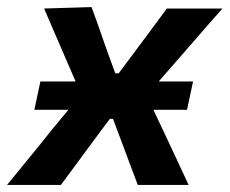

<svg xmlns="http://www.w3.org/2000/svg" viewBox="-50 -522 648 542"><path d="M-30 0Q-2.5 -34 18.5 -59.5Q39.5 -85 58 -107.8Q76.5 -130.5 97.5 -157L143 -212H47L64 -292H163.5L139 -348.5Q122.5 -386.5 108.5 -419Q94.5 -451.5 74.5 -498L208.5 -502Q220 -470.5 229.5 -443.8Q239 -417 248.5 -389L275.5 -315H285L339.5 -388Q361 -417 379.8 -442.2Q398.5 -467.5 421 -498H578Q549 -465.5 528.5 -441.8Q508 -418 489.5 -396.8Q471 -375.5 449 -350.5L398 -292H495L478 -212H383L410 -155Q427 -118.5 443.5 -83.5Q460 -48.5 482.5 0H339Q328 -28.5 319 -52.8Q310 -77 299 -106.5L269 -186.5H260L203.5 -110.5Q181 -80 162.8 -55.2Q144.5 -30.5 122 0Z"/></svg>

Font: Commissioner SemiBold
Style: Italic
Weight: 600
Italic angle: -12°
Designer: Kostas Bartsokas
Foundry: Kostas Bartsokas
Version: Version 1.000; ttfautohint (v1.8.3)